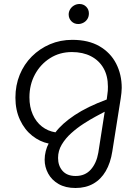

<svg xmlns="http://www.w3.org/2000/svg" viewBox="-20 -722 696 959"><path d="M357 217Q307 217 272.5 197Q238 177 220.5 144.5Q203 112 203 76Q203 55 208.5 33Q214 11 223 -5Q179 -14 141 -44Q103 -74 80 -123Q57 -172 57 -234Q57 -296 78.5 -348.5Q100 -401 139 -440Q178 -479 229.5 -501Q281 -523 341 -523Q422 -523 477 -491Q532 -459 560 -404.5Q588 -350 588 -283Q588 -271 586.5 -258Q585 -245 583 -231L541 34Q532 92 508 133Q484 174 446 195.5Q408 217 357 217ZM358 157Q405 157 433.5 125Q462 93 471 41L503 -164Q486 -155 458 -140Q430 -125 397.5 -104Q365 -83 336 -57Q307 -31 288.5 0Q270 31 270 67Q270 106 292.5 131.5Q315 157 358 157ZM257 -61Q290 -105 353 -147Q416 -189 513 -225L516 -248Q518 -259 518.5 -269Q519 -279 519 -289Q519 -343 497 -381.5Q475 -420 434.5 -441Q394 -462 339 -462Q278 -462 230 -431.5Q182 -401 154.5 -350Q127 -299 127 -236Q127 -188 143.5 -150.5Q160 -113 189.5 -90Q219 -67 257 -61ZM371 -602Q350 -602 336.5 -616Q323 -630 323 -650Q323 -663 330 -675Q337 -687 349.5 -694.5Q362 -702 377 -702Q397 -702 410.5 -688.5Q424 -675 424 -655Q424 -639 416.5 -627Q409 -615 396.5 -608.5Q384 -602 371 -602Z"/></svg>

Font: MuseoModerno Thin Light
Style: Italic
Weight: 300
Italic angle: -9°
Version: Version 1.003